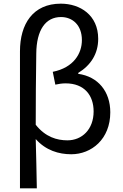

<svg xmlns="http://www.w3.org/2000/svg" viewBox="-20 -829 671 1048"><path d="M89 199H181C179 108 178 22 175 -70C230 -8 301 13 369 13C479 13 582 -69 582 -216C582 -330 515 -411 407 -426V-431C476 -473 516 -536 516 -617C516 -747 417 -809 312 -809C160 -809 89 -698 89 -549ZM348 -63C291 -63 228 -81 175 -148C175 -279 176 -407 178 -536C179 -666 229 -736 313 -736C374 -736 427 -694 427 -610C427 -538 383 -460 268 -437L282 -367C300 -371 319 -374 338 -374C441 -374 491 -308 491 -221C491 -122 427 -63 348 -63Z"/></svg>

Font: Noto Sans Mono CJK SC Regular
Style: Regular
Weight: 400
Designer: Ryoko NISHIZUKA (kana & ideographs); Paul D. Hunt (Latin, Greek & Cyrillic); Wenlong ZHANG (bopomofo); Sandoll Communica
Foundry: Adobe Systems Incorporated
Version: Version 1.005;PS 1.005;hotconv 1.0.96;makeotf.lib2.5.65012